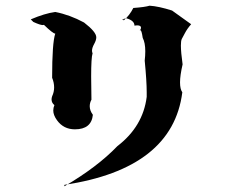

<svg xmlns="http://www.w3.org/2000/svg" viewBox="-20 -688 804 674"><path d="M206 -34Q322 -102 392 -175Q482 -244 495 -348V-364Q495 -403 488 -475Q490 -493 490 -508Q490 -538 481 -555Q477 -582 473 -582Q472 -582 470 -579Q475 -586 475 -591Q475 -599 461 -599L452 -598Q452 -616 423 -624Q408 -620 408 -619H414V-616Q435 -634 448 -660Q489 -663 505 -668Q537 -666 584 -651L651 -603Q637 -587 629 -571.5Q621 -556 618 -551Q615 -544 615 -528Q615 -505 621 -462Q612 -423 612 -399Q612 -375 620 -364Q586 -96 206 -39ZM243 -234Q203 -234 180 -266Q167 -284 167 -300Q167 -310 171 -319Q161 -327 161 -339Q161 -344 163 -350Q170 -365 170 -381Q170 -398 163 -415Q163 -538 174 -570Q166 -570 134 -601Q133 -600 130 -600Q121 -600 97 -611L88 -620Q137 -641 174 -646Q225 -636 275 -609Q318 -576 318 -557Q318 -547 310.5 -533.5Q303 -520 303 -510Q303 -505 305 -501Q300 -486 300 -419L301 -338Q295 -327 295 -315Q295 -300 306 -285Q301 -234 243 -234Z"/></svg>

Font: Xiangcui Kesong Xiangcui Kesong
Style: Regular
Weight: 400
Version: Version 1.501;March 28, 2024;FontCreator 14.0.0.2814 64-bit